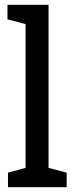

<svg xmlns="http://www.w3.org/2000/svg" viewBox="-20 -775 309 795"><path d="M13 0H256V-60L181 -80V-755H11V-695L86 -675V-80L13 -60Z"/></svg>

Font: Hermeneus One
Style: Regular
Weight: 400
Designer: Rodrigo Fuenzalida, Pablo Impallari
Foundry: Pablo Impallari, Rodrigo Fuenzalida
Version: Version 1.002